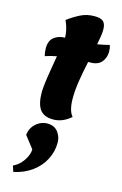

<svg xmlns="http://www.w3.org/2000/svg" viewBox="-162 -765 799 1256"><g transform="rotate(15 238.0 -137.0)"><path d="M227 25Q163 25 136 -13Q109 -51 109 -129Q109 -151 114 -191.5Q119 -232 127.5 -282Q136 -332 144 -381Q123 -377 103.5 -372Q84 -367 67 -361Q63 -376 61.5 -391Q60 -406 60 -413Q60 -465 90.5 -488.5Q121 -512 164 -512Q164 -535 158 -563Q152 -591 137 -625Q179 -656 221 -677Q263 -698 314 -698Q358 -698 375 -681.5Q392 -665 392 -627Q392 -608 388 -582Q384 -556 378 -525Q400 -528 420 -532.5Q440 -537 459 -542Q463 -531 464.5 -519.5Q466 -508 466 -497Q466 -457 441.5 -427.5Q417 -398 366 -398H351Q337 -334 326 -267Q315 -200 315 -142Q315 -103 322.5 -72.5Q330 -42 346 -24Q290 25 227 25ZM64 424 51 384Q81 370 102 346.5Q123 323 134.5 297Q146 271 146 249L83 168Q85 139 101 114.5Q117 90 143 75Q169 60 199 60Q245 60 270 91.5Q295 123 295 164Q295 225 267 279Q239 333 187 371Q135 409 64 424Z"/></g></svg>

Font: Lemon
Style: Regular
Weight: 400
Designer: Eduardo Rodriguez Tunni
Foundry: Eduardo Rodriguez Tunni
Version: Version 1.003; ttfautohint (v1.8.4.7-5d5b);gftools[0.9.24]